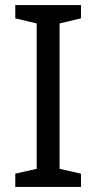

<svg xmlns="http://www.w3.org/2000/svg" viewBox="-20 -734 379 754"><path d="M298 0V-52L214 -71V-642L298 -662V-714H40V-662L124 -642V-71L40 -52V0Z"/></svg>

Font: Noto Sans Arabic
Style: Regular
Weight: 400
Designer: Monotype Design Team, Nadine Chahine, Nizar Qandah and Khaled Hosny
Foundry: Monotype Imaging Inc.
Version: Version 2.012